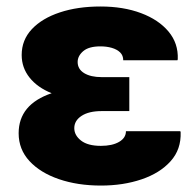

<svg xmlns="http://www.w3.org/2000/svg" viewBox="-20 -558 583 588"><path d="M289.1 10.3Q217.8 10.3 160.6 -9.3Q103.5 -28.8 70.3 -64.7Q37.1 -100.6 37.1 -149.9Q37.1 -238.3 138.2 -272.5Q94.7 -290 70.6 -320.3Q46.4 -350.6 46.4 -389.6Q46.4 -435.5 77.6 -468.8Q108.9 -502 163.3 -520Q217.8 -538.1 287.6 -538.1Q357.9 -538.1 411.9 -517.8Q465.8 -497.6 496.1 -461.4Q526.4 -425.3 524.4 -376.5L523.4 -373.5H357.4Q357.4 -388.2 347.9 -397.5Q338.4 -406.7 322.5 -411.4Q306.6 -416 287.6 -416Q252 -416 234.9 -401.4Q217.8 -386.7 217.8 -368.2Q217.8 -346.2 237.8 -334Q257.8 -321.8 291.5 -321.8H376V-217.8H291.5Q252 -217.8 229.7 -203.1Q207.5 -188.5 207.5 -165.5Q207.5 -143.6 228.3 -127.4Q249 -111.3 289.1 -111.3Q323.7 -111.3 344.7 -123.5Q365.7 -135.7 365.7 -156.2H532.2L533.2 -153.3Q535.2 -100.6 502.4 -64.2Q469.7 -27.8 413.6 -8.8Q357.4 10.3 289.1 10.3Z"/></svg>

Font: Roboto Slab LO Black
Style: Regular
Weight: 900
Designer: Google
Version: Version 2.000